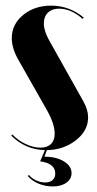

<svg xmlns="http://www.w3.org/2000/svg" viewBox="-20 -525 344 684"><path d="M278.8 -461.9 273.9 -458Q233.4 -494.1 189.9 -494.1Q165.5 -494.1 150.9 -480Q136.2 -465.8 136.2 -441.9Q136.2 -415 154.8 -381.8L276.9 -164.1Q293.9 -133.8 293.9 -106.9Q293.9 -59.1 250.2 -25.1Q206.5 8.8 147 9.8L138.2 33.2Q180.2 33.2 207.5 49.8Q234.9 66.4 234.9 91.8Q234.9 112.8 216.3 126Q197.8 139.2 168 139.2Q141.1 139.2 117.2 129.2Q93.3 119.1 79.1 102.1L83 98.1Q92.8 110.4 108.9 117.7Q125 125 141.1 125Q158.2 125 167.5 116.5Q176.8 107.9 176.8 92.8Q176.8 57.1 123 49.8L140.1 9.8Q70.3 8.3 20 -42L23.9 -45.9Q44.9 -24.4 72 -11.7Q99.1 1 124 1Q148.4 1 161.6 -12Q174.8 -24.9 174.8 -48.8Q174.8 -85.4 144 -138.2L45.9 -311Q22 -352.5 22 -389.2Q22 -438.5 62.5 -471.7Q103 -504.9 162.1 -504.9Q227.5 -504.9 278.8 -461.9Z"/></svg>

Font: Moniqa Black Display
Style: Regular
Weight: 900
Designer: Rajesh Rajput
Foundry: Rajesh Rajput
Version: Version 1.000